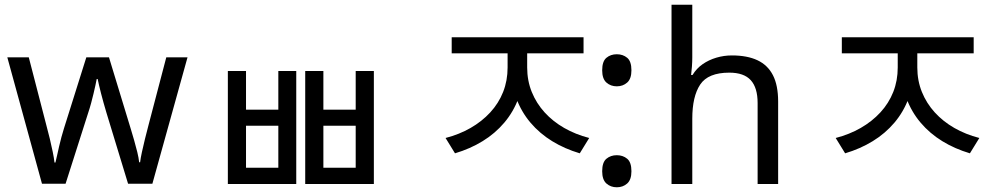

<svg xmlns="http://www.w3.org/2000/svg" viewBox="-20 -780 4172 814"><path d="M431 -303Q425 -324 419 -344.5Q413 -365 408.5 -383.5Q404 -402 400 -418Q396 -434 394 -445H390Q388 -434 384.5 -418Q381 -402 376.5 -383Q372 -364 366.5 -343.5Q361 -323 354 -302L258 -1H158L11 -537H102L176 -251Q184 -222 191 -192.5Q198 -163 203.5 -136.5Q209 -110 211 -91H215Q218 -103 222 -121Q226 -139 230.5 -159Q235 -179 240.5 -199Q246 -219 251 -235L346 -537H442L534 -235Q541 -212 548.5 -186Q556 -160 562 -135.5Q568 -111 570 -92H574Q576 -109 581.5 -134.5Q587 -160 594.5 -190.5Q602 -221 610 -251L685 -537H775L626 -1H523Z M946 -479H1023V-315H1160V-479H1236V0H946ZM1023 -247V-69H1160V-247ZM1274 -479H1351V-315H1488V-479H1565V0H1274ZM1351 -247V-69H1488V-247Z M2132 -604H2200V-494Q2200 -423 2178.5 -364.5Q2157 -306 2118 -260Q2079 -214 2026 -181.5Q1973 -149 1909 -130L1869 -195Q1927 -210 1975 -237.5Q2023 -265 2058.5 -303.5Q2094 -342 2113 -390Q2132 -438 2132 -494ZM2147 -604H2215V-494Q2215 -438 2234.5 -390Q2254 -342 2289 -303.5Q2324 -265 2372 -237.5Q2420 -210 2478 -195L2438 -130Q2374 -149 2321 -181.5Q2268 -214 2229 -260Q2190 -306 2168.5 -364.5Q2147 -423 2147 -494ZM1895 -622H2454V-554H1895Z M2595 -414Q2569 -414 2551 -430Q2533 -446 2533 -482Q2533 -520 2551 -535Q2569 -550 2595 -550Q2621 -550 2639 -535Q2657 -520 2657 -482Q2657 -446 2639 -430Q2621 -414 2595 -414ZM2595 14Q2569 14 2551 -2Q2533 -18 2533 -54Q2533 -92 2551 -107Q2569 -122 2595 -122Q2621 -122 2639 -107Q2657 -92 2657 -54Q2657 -18 2639 -2Q2621 14 2595 14Z M2915 -537Q2915 -518 2913.5 -498Q2912 -478 2910 -462H2916Q2933 -490 2959 -508Q2985 -526 3017 -535.5Q3049 -545 3083 -545Q3148 -545 3191.5 -524.5Q3235 -504 3257 -461Q3279 -418 3279 -349V0H3192V-343Q3192 -408 3163 -440Q3134 -472 3072 -472Q2982 -472 2948.5 -421.5Q2915 -371 2915 -277V0H2827V-760H2915Z M3786 -604H3854V-494Q3854 -423 3832.5 -364.5Q3811 -306 3772 -260Q3733 -214 3680 -181.5Q3627 -149 3563 -130L3523 -195Q3581 -210 3629 -237.5Q3677 -265 3712.5 -303.5Q3748 -342 3767 -390Q3786 -438 3786 -494ZM3801 -604H3869V-494Q3869 -438 3888.5 -390Q3908 -342 3943 -303.5Q3978 -265 4026 -237.5Q4074 -210 4132 -195L4092 -130Q4028 -149 3975 -181.5Q3922 -214 3883 -260Q3844 -306 3822.5 -364.5Q3801 -423 3801 -494ZM3549 -622H4108V-554H3549Z"/></svg>

Font: hexkorean15
Style: Book
Weight: 400
Designer: Jelle Bosma - Monotype Design Team
Foundry: Monotype Imaging Inc.
Version: Version 2.003